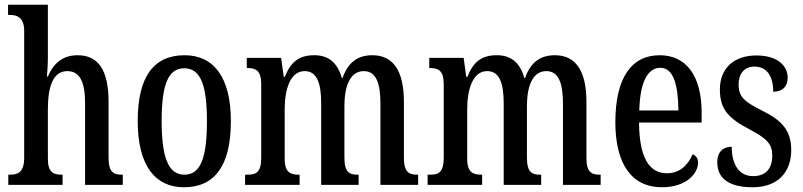

<svg xmlns="http://www.w3.org/2000/svg" viewBox="-20 -780 3387 810"><path d="M15 0H244V-43H242C207 -43 182 -51 182 -110V-319C182 -415 204 -480 264 -480C319 -480 339 -430 339 -343V0H498V-43H496C460 -43 438 -52 438 -115V-350C438 -487 393 -547 307 -547C237 -547 201 -503 182 -457H178C179 -468 182 -507 182 -542V-760H14V-717H22C50 -717 82 -708 82 -650V-115C82 -52 55 -43 21 -43H15Z M756 10C886 10 954 -81 954 -269C954 -456 880 -547 759 -547C628 -547 561 -456 561 -269C561 -81 635 10 756 10ZM758 -43C688 -43 662 -121 662 -269C662 -417 687 -492 757 -492C828 -492 853 -417 853 -269C853 -121 829 -43 758 -43Z M1014 0H1244V-43H1242C1207 -43 1181 -51 1181 -110V-319C1181 -404 1205 -480 1265 -480C1317 -480 1335 -430 1335 -343V0H1493V-43H1490C1455 -43 1433 -52 1433 -115V-332C1433 -411 1454 -480 1515 -480C1566 -480 1585 -430 1585 -343V0H1744V-43H1742C1706 -43 1684 -52 1684 -115V-350C1684 -487 1635 -547 1551 -547C1493 -547 1450 -521 1425 -451H1422C1402 -522 1360 -547 1306 -547C1244 -547 1207 -521 1182 -456H1177L1166 -536H1021V-493H1023C1058 -493 1082 -484 1082 -425V-115C1082 -52 1060 -43 1024 -43H1014Z M1784 0H2014V-43H2012C1977 -43 1951 -51 1951 -110V-319C1951 -404 1975 -480 2035 -480C2087 -480 2105 -430 2105 -343V0H2263V-43H2260C2225 -43 2203 -52 2203 -115V-332C2203 -411 2224 -480 2285 -480C2336 -480 2355 -430 2355 -343V0H2514V-43H2512C2476 -43 2454 -52 2454 -115V-350C2454 -487 2405 -547 2321 -547C2263 -547 2220 -521 2195 -451H2192C2172 -522 2130 -547 2076 -547C2014 -547 1977 -521 1952 -456H1947L1936 -536H1791V-493H1793C1828 -493 1852 -484 1852 -425V-115C1852 -52 1830 -43 1794 -43H1784Z M2772 10C2879 10 2925 -51 2925 -94C2925 -113 2915 -124 2902 -129C2883 -85 2849 -49 2794 -49C2718 -49 2677 -116 2676 -263H2940V-305C2940 -463 2873 -547 2763 -547C2644 -547 2576 -452 2576 -264C2576 -90 2644 10 2772 10ZM2842 -314H2677C2680 -429 2710 -494 2766 -494C2821 -494 2841 -422 2842 -314Z M3155 10C3259 10 3318 -51 3318 -147C3318 -233 3275 -274 3192 -315C3121 -351 3096 -371 3096 -424C3096 -469 3120 -499 3163 -499C3212 -499 3242 -463 3242 -393C3282 -393 3303 -416 3303 -452C3303 -502 3261 -546 3171 -546C3079 -546 3017 -495 3017 -402C3017 -316 3056 -279 3148 -231C3215 -195 3238 -172 3238 -124C3238 -70 3212 -37 3157 -37C3097 -37 3067 -87 3067 -161C3035 -161 3006 -143 3006 -96C3006 -26 3057 10 3155 10Z"/></svg>

Font: Noto Serif Armenian ExtraCondensed Medium
Style: Regular
Weight: 500
Width: 2
Designer: Monotype Design Team
Foundry: Monotype Imaging Inc.
Version: Version 2.008